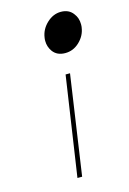

<svg xmlns="http://www.w3.org/2000/svg" viewBox="-99 -512 481 715"><g transform="rotate(-15 141.5 -154.0)"><path d="M108.9 152.8 166 -231H183.1L127 152.8ZM125 -371.1Q125 -378.9 126 -383.8Q130.4 -415 154.8 -438Q179.2 -460.9 209 -460.9Q239.7 -460.9 255.9 -439Q270 -421.4 270 -397Q270 -387.7 269 -383.8Q264.6 -353 240.2 -330.1Q216.8 -308.1 186 -308.1Q154.3 -308.1 138.2 -330.1Q125 -348.6 125 -371.1Z"/></g></svg>

Font: Hjet
Style: Italic
Weight: 400
Designer: T. Christopher White
Version: Version 1.2